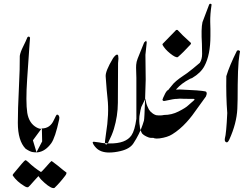

<svg xmlns="http://www.w3.org/2000/svg" viewBox="-20 -805 1318 1014"><path d="M172.4 -377V43.5ZM201.2 -125Q190.4 -123 174.3 -131.3Q133.3 -153.3 124 -209Q115.2 -266.6 123.5 -388.7Q135.3 -561 136.2 -573.7L138.7 -605.5L137.7 -607.4Q136.2 -609.9 134.8 -610.8Q132.3 -612.3 129.4 -611.3Q125.5 -609.9 124.5 -607.4Q116.7 -587.9 102.5 -559.6Q87.4 -529.8 84.5 -509.8Q85.4 -451.7 79.6 -334.5Q74.2 -227.1 74.2 -156.7Q74.2 -61.5 115.2 -19.5Q138.7 -3.9 151.6 -2Q164.6 0 172.4 -0.5L202.6 -58.1Z M188.5 115.7ZM94.7 60.1Q110.4 42 113.8 41Q119.6 41.5 128.4 50.3Q161.1 81.5 196.3 103.5Q198.7 103.5 213.9 86.4Q249 45.9 252.9 45.4Q280.8 65.4 314.9 94.2L331.1 106.4Q331.1 115.2 324.7 122.6Q295.9 160.6 267.6 187.5Q252.4 193.4 214.8 160.2Q194.3 142.1 187 130.4Q184.1 125.5 182.6 125.5Q181.2 126 160.2 149.9Q132.3 182.1 129.4 183.1Q122.6 186.5 109.4 178.2Q69.8 154.8 47.4 122.1Q45.9 118.7 49.8 113.8Z M187.5 115.7ZM290.5 -193.8Q293 -189.5 293.5 -184.1Q293.9 -181.2 292.5 -174.3Q271.5 -77.1 250.5 -48.3Q219.2 -5.4 179.2 -0.5H172.9L153.8 -64L199.7 -126.5Q244.6 -126.5 264.2 -170.4Q277.8 -200.7 281.2 -199.7Q284.7 -198.7 285.6 -198.7Q289.1 -196.8 290.5 -193.8Z M534.7 -60.5Q536.6 -78.6 539.6 -97.7Q557.1 -205.6 547.9 -285.2Q543.9 -318.8 538.1 -401.4Q536.1 -429.2 576.2 -496.1Q580.6 -503.4 587.9 -510.7Q594.2 -517.1 598.6 -516.6Q604 -516.1 604.5 -507.8Q604.5 -507.8 605.5 -495.1L603.5 -471.7L602.5 -261.7Q602.1 -192.4 581.5 -124Q571.8 -92.3 552.2 -53.7Q545.9 -41 540.5 -42Q538.1 -42.5 536.6 -43.9Q535.6 -44.9 534.7 -46.9Q533.7 -50.8 534.7 -60.5Z M743.7 -73.2ZM504.9 -52.7 474.1 -56.6 469.2 -53.7Q471.2 -41.5 487.3 -24.4Q511.2 0.5 556.2 0.5Q585 0.5 617.2 -7.3Q666 -19 684.6 -47.9Q716.8 -96.7 733.4 -146.5L740.2 -168Q742.7 -175.8 746.1 -275.4Q748 -329.6 749.5 -383.8L748 -515.6L754.9 -580.6L752 -590.3Q751 -590.3 741.2 -580.6L707 -495.6Q700.2 -478.5 699.2 -462.4Q698.2 -448.7 699.2 -428.7Q700.2 -408.7 700.2 -393.6V-177.7Q691.9 -116.2 674.3 -90.3Q644.5 -46.4 559.1 -47.4Q523.9 -47.9 504.9 -52.7Z M838.4 -572.8 910.6 -647H917.5Q939 -622.6 985.8 -580.6Q991.7 -576.7 985.8 -569.8Q946.8 -526.9 918.5 -502.9Q906.7 -500 878.4 -522.9Q850.1 -545.9 838.4 -567.9Z M941.9 -258.8ZM748 -73.2ZM846.2 -197.8Q886.7 -197.8 922.9 -216.3Q961.4 -235.8 974.6 -249Q990.7 -262.2 1007.3 -277.8Q1007.3 -282.7 1003.4 -282.7L952.1 -283.2Q927.2 -285.2 913.1 -282.7Q902.3 -283.7 849.6 -272Q840.8 -270 837.9 -277.8Q837.9 -282.2 852.5 -311.5Q855.5 -317.4 862.3 -326.2L883.8 -338.9L899.4 -331.1L928.7 -332.5Q1039.1 -328.1 1064.5 -322.3Q1069.8 -321.3 1071.3 -315.4Q1073.2 -308.1 1067.4 -295.4L995.1 -195.3Q980.5 -176.3 965.3 -159.7Q929.2 -120.1 889.6 -95.7Q865.2 -80.1 823.2 -74.2Q810.5 -72.8 806.6 -73.2L798.8 -74.2Q794.4 -74.2 790.5 -76.7Q773.4 -75.7 762.7 -80.1Q740.2 -88.9 730 -100.6Q718.8 -121.1 718.3 -139.6Q713.9 -161.6 716.3 -190.9Q722.2 -228 726.1 -239.7L747.6 -283.7Q752 -256.8 758.8 -242.7Q762.7 -234.9 766.1 -227.1Q770.5 -220.2 775.4 -214.8Q775.9 -214.8 776.9 -214.4Q788.1 -202.1 804.2 -196.8Q827.6 -193.4 846.2 -197.8ZM754.4 -290.5Z M994.1 -392.6Q986.8 -390.6 981.9 -387.7Q939.5 -365.7 912.1 -335L908.7 -330.6L885.7 -323.7L869.6 -331.5Q869.6 -331.5 878.9 -342.8Q878.9 -342.8 887.7 -353.5Q902.8 -375 949.7 -406.2Q960 -413.1 968.3 -418.9Q996.1 -439.5 1035.2 -473.1Q1047.4 -491.7 1047.4 -520Q1047.4 -557.1 1046.4 -573.2Q1041.5 -653.8 1049.3 -688Q1062.5 -723.1 1084.5 -780.8Q1086.4 -785.6 1091.3 -785.2Q1098.1 -784.2 1097.2 -778.8Q1089.4 -728 1090.3 -689Q1091.3 -657.2 1091.3 -651.9Q1091.3 -651.9 1091.3 -615.2Q1091.3 -515.1 1059.6 -456.1Q1040.5 -419.9 994.1 -392.6Z M1247.6 -534.2Q1244.1 -516.1 1240.2 -481Q1236.3 -436 1235.4 -356.9Q1235.4 -266.1 1233.4 -230Q1229.5 -152.8 1191.4 -68.8Q1184.1 -53.2 1178.2 -53.2Q1175.3 -53.2 1172.4 -55.2Q1165.5 -59.1 1167.5 -73.2Q1175.3 -100.1 1180.2 -208Q1173.3 -294.9 1175.3 -402.8Q1191.4 -457 1231.4 -537.1Q1241.2 -543 1247.6 -534.2Z"/></svg>

Font: Jameel Khushkhati
Style: Regular
Weight: 400
Version: Version 3.5